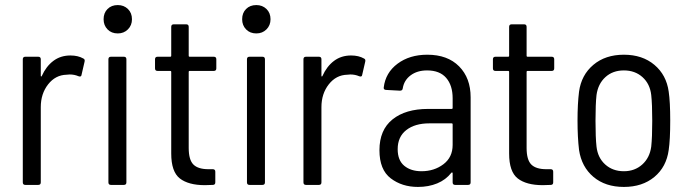

<svg xmlns="http://www.w3.org/2000/svg" viewBox="-20 -730 2723 758"><path d="M309 -499Q316 -496 314 -487L302 -435Q301 -425 290 -429Q274 -436 255 -436L243 -435Q199 -434 170 -397Q141 -360 141 -307V-10Q141 0 131 0H80Q70 0 70 -10V-496Q70 -506 80 -506H131Q141 -506 141 -496V-431Q141 -428 142.5 -428Q144 -428 145 -430Q162 -468 190.5 -489.5Q219 -511 258 -511Q288 -511 309 -499Z M389 -654Q389 -679 404.5 -694.5Q420 -710 445 -710Q469 -710 485 -694.5Q501 -679 501 -654Q501 -630 485 -614Q469 -598 445 -598Q420 -598 404.5 -614Q389 -630 389 -654ZM408 -10V-496Q408 -506 418 -506H469Q479 -506 479 -496V-10Q479 0 469 0H418Q408 0 408 -10Z M824 -450H729Q725 -450 725 -446V-146Q725 -99 743.5 -80.5Q762 -62 803 -62H820Q830 -62 830 -52V-10Q830 0 820 0L789 1Q724 1 690 -25.5Q656 -52 656 -124V-446Q656 -450 652 -450H602Q592 -450 592 -460V-496Q592 -506 602 -506H652Q656 -506 656 -510V-624Q656 -634 666 -634H715Q725 -634 725 -624V-510Q725 -506 729 -506H824Q834 -506 834 -496V-460Q834 -450 824 -450Z M936 -654Q936 -679 951.5 -694.5Q967 -710 992 -710Q1016 -710 1032 -694.5Q1048 -679 1048 -654Q1048 -630 1032 -614Q1016 -598 992 -598Q967 -598 951.5 -614Q936 -630 936 -654ZM955 -10V-496Q955 -506 965 -506H1016Q1026 -506 1026 -496V-10Q1026 0 1016 0H965Q955 0 955 -10Z M1417 -499Q1424 -496 1422 -487L1410 -435Q1409 -425 1398 -429Q1382 -436 1363 -436L1351 -435Q1307 -434 1278 -397Q1249 -360 1249 -307V-10Q1249 0 1239 0H1188Q1178 0 1178 -10V-496Q1178 -506 1188 -506H1239Q1249 -506 1249 -496V-431Q1249 -428 1250.5 -428Q1252 -428 1253 -430Q1270 -468 1298.5 -489.5Q1327 -511 1366 -511Q1396 -511 1417 -499Z M1838 -346V-10Q1838 0 1828 0H1777Q1767 0 1767 -10V-46Q1767 -48 1765.5 -49Q1764 -50 1762 -48Q1740 -20 1706 -6Q1672 8 1630 8Q1567 8 1522.5 -26Q1478 -60 1478 -137Q1478 -217 1529.5 -258.5Q1581 -300 1670 -300H1763Q1767 -300 1767 -304V-342Q1767 -393 1741.5 -422.5Q1716 -452 1666 -452Q1627 -452 1601 -432.5Q1575 -413 1570 -381Q1569 -372 1559 -372L1504 -375Q1499 -375 1496.5 -378Q1494 -381 1495 -385Q1502 -443 1549.5 -478.5Q1597 -514 1667 -514Q1747 -514 1792.5 -468Q1838 -422 1838 -346ZM1767 -158V-239Q1767 -243 1763 -243H1675Q1618 -243 1584 -216.5Q1550 -190 1550 -141Q1550 -97 1576 -75.5Q1602 -54 1644 -54Q1694 -54 1730.5 -81.5Q1767 -109 1767 -158Z M2158 -450H2063Q2059 -450 2059 -446V-146Q2059 -99 2077.5 -80.5Q2096 -62 2137 -62H2154Q2164 -62 2164 -52V-10Q2164 0 2154 0L2123 1Q2058 1 2024 -25.5Q1990 -52 1990 -124V-446Q1990 -450 1986 -450H1936Q1926 -450 1926 -460V-496Q1926 -506 1936 -506H1986Q1990 -506 1990 -510V-624Q1990 -634 2000 -634H2049Q2059 -634 2059 -624V-510Q2059 -506 2063 -506H2158Q2168 -506 2168 -496V-460Q2168 -450 2158 -450Z M2266 -138Q2260 -188 2260 -254Q2260 -320 2266 -368Q2275 -434 2322.5 -474Q2370 -514 2443 -514Q2516 -514 2563.5 -474Q2611 -434 2620 -368Q2626 -328 2626 -254Q2626 -178 2620 -138Q2611 -71 2563.5 -31.5Q2516 8 2443 8Q2370 8 2323 -31.5Q2276 -71 2266 -138ZM2551 -151Q2555 -188 2555 -253Q2555 -319 2551 -355Q2546 -399 2516.5 -425.5Q2487 -452 2443 -452Q2399 -452 2370 -425.5Q2341 -399 2335 -355Q2331 -319 2331 -253Q2331 -187 2335 -151Q2340 -107 2369.5 -80.5Q2399 -54 2443 -54Q2486 -54 2515.5 -80.5Q2545 -107 2551 -151Z"/></svg>

Font: Barlow Semi Condensed
Style: Regular
Weight: 400
Width: 4
Designer: Jeremy Tribby
Foundry: Tribby Type
Version: Version 1.408;December 10, 2018;FontCreator 11.5.0.2430 64-b